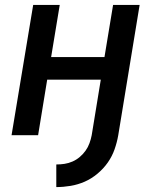

<svg xmlns="http://www.w3.org/2000/svg" viewBox="-20 -550 640 781"><path d="M209 211V119Q226 119 242.5 116.5Q259 114 275 107Q291 100 304.5 88.5Q318 77 328 63Q338 49 344 32.5Q350 16 353 0L390 -226H172L135 0H27L115 -530H223L188 -318H405L440 -530H548L461 0Q456 29 446 57.5Q436 86 418.5 111Q401 136 376.5 156.5Q352 177 324.5 189Q297 201 267.5 206Q238 211 209 211Z"/></svg>

Font: Iosevka Curly SmBdEx
Style: Italic
Weight: 600
Width: 7
Italic angle: -9°
Monospace: yes
Designer: Belleve Invis
Foundry: Belleve Invis
Version: Version 11.1.0; ttfautohint (v1.8.3)